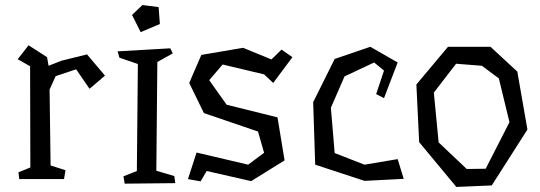

<svg xmlns="http://www.w3.org/2000/svg" viewBox="-20 -711 2135 759"><path d="M395 -412 334 -360 281 -437 200 -410 176 -357 180 -57 239 -38 233 -3H56L53 -30L100 -49L99 -449L50 -477L93 -532L166 -485L172 -451L223 -471L324 -496Z M673 13 473 15 468 -14 521 -35 525 -458 452 -483 445 -508 653 -520 663 -500 602 -466 598 -36 669 -15ZM536 -584 502 -652 543 -691 607 -683 612 -616Z M941 -522 1053 -476 1093 -515 1136 -485 1060 -383 1024 -417 860 -456 807 -394 876 -297 1077 -247 1105 -77 973 5 797 -35 773 6 723 -3 757 -108 961 -60 1024 -107 1000 -191 786 -264 728 -383 776 -494Z M1576 -4 1421 4 1226 -60 1218 -307 1303 -478 1444 -526 1552 -464 1498 -323 1467 -339 1498 -432 1459 -464 1342 -409 1288 -285 1303 -106 1421 -60 1552 -82Z M1783 -459 1695 -345 1714 -148 1825 -43 1900 -44 1994 -228 1952 -401 1885 -451ZM1919 -526 2025 -428 2065 -199 1924 22 1784 28 1637 -149 1626 -377 1751 -526Z"/></svg>

Font: Underdog
Style: Regular
Weight: 400
Designer: Sergey Steblina
Foundry: Sergey Steblina, Jovanny Lemonad
Version: Version 1.001; ttfautohint (v0.9)